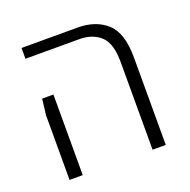

<svg xmlns="http://www.w3.org/2000/svg" viewBox="-103 -651 744 752"><g transform="rotate(-20 268.5 -275.0)"><path d="M409 0V-366Q409 -444 375.5 -474.5Q342 -505 288 -505H63V-550H297Q372 -550 418 -508.5Q464 -467 464 -365V0ZM63 0V-269L71 -336H118V0Z"/></g></svg>

Font: Assistant Light
Style: Regular
Weight: 300
Designer: Hebrew By Ben Nathan, Latin by Paul Hunt
Version: Version 3.000